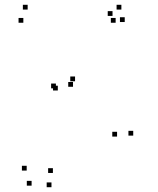

<svg xmlns="http://www.w3.org/2000/svg" viewBox="-20 -760 660 802"><path d="M77.5 -665V-685H57.5V-665ZM95.5 -720V-740H75.5V-720ZM487 -720V-740H467V-720ZM501 -668V-688H481V-668ZM285 -397.5V-417.5H265V-397.5ZM293.5 -420.5V-440.5H273.5V-420.5ZM536.5 -193.5V-213.5H516.5V-193.5ZM195 22V2H175V22ZM112 15.5V-4.5H92V15.5ZM91.5 -47.5V-67.5H71.5V-47.5ZM201 -37.5V-57.5H181V-37.5ZM469 -189.5V-209.5H449V-189.5ZM221.5 -382V-402H201.5V-382ZM213.5 -391V-411H193.5V-391ZM450 -693.5V-713.5H430V-693.5ZM463 -665V-685H443V-665Z"/></svg>

Font: Monaspace Argon Dots Var
Style: Regular
Weight: 400
Designer: Riley Cran and the Lettermatic Team
Version: Version 1.100 (Monaspace Argon Dots)